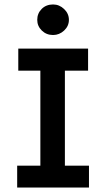

<svg xmlns="http://www.w3.org/2000/svg" viewBox="-20 -841 478 861"><path d="M57 0V-98H161V-524H62V-623H375V-524H271V-98H379V0ZM218 -684Q188 -684 167.5 -704Q147 -724 147 -752Q147 -781 167 -801Q187 -821 218 -821Q246 -821 267.5 -800.5Q289 -780 289 -752Q289 -724 267.5 -704Q246 -684 218 -684Z"/></svg>

Font: Inconsolata SemiCondensed ExtraBold
Style: Regular
Weight: 800
Width: 4
Monospace: yes
Designer: Raph Levien, Cyreal, Brenton Simpson
Foundry: Raph Levien, Cyreal, Google
Version: Version 3.100; ttfautohint (v1.8.4.7-5d5b)